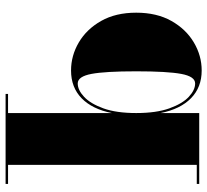

<svg xmlns="http://www.w3.org/2000/svg" viewBox="-48 -462 759 704"><g transform="rotate(90 332.0 -109.5)"><path d="M654 241V250H324V241H394V-139.5Q379.5 -67.5 339.8 -28.8Q300 10 238 10Q183.5 10 135 -18.5Q86.5 -47 56.2 -100.5Q26 -154 26 -229Q26 -304 56.2 -357.8Q86.5 -411.5 135 -440.2Q183.5 -469 238 -469Q299.5 -469 339.5 -430Q379.5 -391 394 -318.5V-460H654V-451H584V241ZM394 -229Q394 -302.5 376.8 -350.5Q359.5 -398.5 334.5 -421.8Q309.5 -445 285.5 -445Q260 -445 250.5 -394.2Q241 -343.5 241 -229Q241 -115 250.5 -64.8Q260 -14.5 285.5 -14.5Q309.5 -14.5 334.5 -37.8Q359.5 -61 376.8 -108.5Q394 -156 394 -229Z"/></g></svg>

Font: Bodoni* 24pt Fatface
Style: Regular
Weight: 900
Version: Version 2.3